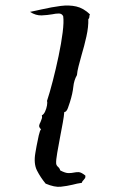

<svg xmlns="http://www.w3.org/2000/svg" viewBox="-20 -683 440 711"><path d="M313 -630Q311 -626 311 -622Q311 -620 310.5 -617.5Q310 -615 307 -612Q308 -584 300 -548Q292 -512 282 -479Q276 -457 271 -438Q266 -419 265 -405Q254 -386 251.5 -361.5Q249 -337 239 -305Q237 -298 231.5 -283Q226 -268 218 -268Q217 -253 212.5 -228.5Q208 -204 203 -178Q197 -146 192 -117.5Q187 -89 188 -77Q189 -70 195 -65Q201 -60 203 -52Q222 -42 233.5 -42Q245 -42 254 -44Q263 -46 272 -45.5Q281 -45 296 -33Q297 -27 295 -23.5Q293 -20 290 -17Q288 -15 286 -12.5Q284 -10 283 -6Q274 -5 265.5 -3Q257 -1 249 1Q228 6 205 8.5Q182 11 149 -3Q130 -26 117 -51.5Q104 -77 111 -117Q112 -123 115.5 -142.5Q119 -162 123.5 -181.5Q128 -201 132 -204Q124 -212 125 -218Q126 -224 130 -231Q132 -237 134.5 -243Q137 -249 135 -256Q142 -259 147 -270Q152 -281 154 -292.5Q156 -304 154 -309Q164 -339 175.5 -383.5Q187 -428 197 -475.5Q207 -523 212 -562.5Q217 -602 214 -623Q209 -633 198 -633Q187 -633 173 -630Q156 -627 134.5 -626Q113 -625 91 -639Q102 -641 112.5 -643.5Q123 -646 133 -648Q173 -657 204.5 -661Q236 -665 262.5 -659Q289 -653 313 -630Z"/></svg>

Font: Yuji Boku
Style: Regular
Weight: 400
Designer: Kataoka Yuji
Foundry: Kinuta Font Factory
Version: Version 3.002